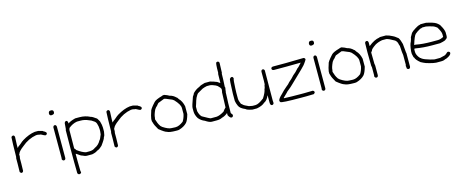

<svg xmlns="http://www.w3.org/2000/svg" viewBox="-44 -1340 5264 2194"><g transform="rotate(-15 2588.0 -243.0)"><path d="M71.3 -449.2Q86.9 -449.2 90.8 -427.7Q86.9 -356 86.9 -332V-298.8Q89.8 -298.8 100.6 -312.5Q113.8 -319.8 159.2 -359.4Q163.6 -359.4 170.9 -367.2Q252.9 -417 323.2 -425.8H362.3L413.1 -412.1Q418.9 -405.3 434.6 -398.4Q452.1 -388.2 452.1 -375Q452.1 -359.4 430.7 -355.5Q424.8 -355.5 381.8 -378.9Q370.6 -378.9 348.6 -384.8H327.1Q232.9 -368.2 157.2 -302.7Q96.7 -257.8 88.9 -228.5Q85 -228 85 -224.6V-197.3Q85 -194.8 81.1 -175.8V-115.2Q81.1 -80.6 79.1 -29.3Q72.8 -11.7 57.6 -11.7Q47.9 -11.7 38.1 -27.3Q40 -94.7 40 -125V-187.5Q40 -192.4 43.9 -205.1Q45.9 -377.9 49.8 -429.7Q49.8 -445.3 71.3 -449.2Z M557.6 -614.3H571.3Q592.8 -610.8 592.8 -592.8V-583Q592.8 -559.6 551.8 -559.6Q534.2 -565.9 534.2 -581.1V-590.8Q539.1 -614.3 557.6 -614.3ZM563.5 -440.4Q579.1 -440.4 583 -418.9V-45.9Q579.6 -24.4 561.5 -24.4Q548.3 -24.4 540 -40L542 -63.5V-418.9Q545.4 -440.4 563.5 -440.4Z M859.9 -455.1Q928.2 -455.1 984.9 -425.8Q1004.9 -421.9 1043.5 -392.6Q1051.8 -392.6 1074.7 -347.7Q1088.4 -301.8 1088.4 -271.5V-224.6Q1082.5 -173.3 1070.8 -164.1Q1070.8 -145.5 1018.1 -74.2Q1015.6 -74.2 990.7 -50.8Q965.8 -33.2 955.6 -33.2Q938 -17.1 891.1 -7.8H830.6Q806.2 -7.8 777.8 -23.4Q760.7 -26.4 719.2 -58.6Q715.8 -58.6 709.5 -62.5V23.4Q709.5 63 711.4 142.6Q715.3 148.9 715.3 154.3Q715.3 169.9 693.8 173.8H691.9Q678.7 173.8 670.4 158.2Q668.5 68.4 668.5 21.5V-140.6Q668.5 -213.9 670.4 -353.5Q675.3 -353.5 678.2 -412.1Q678.2 -453.1 701.7 -453.1Q721.2 -453.1 721.2 -418Q746.1 -438.5 809.1 -455.1ZM711.4 -345.7Q709.5 -215.8 709.5 -138.7V-125Q713.9 -125 729 -101.6Q785.2 -59.6 828.6 -48.8H869.6Q911.6 -48.8 938 -70.3Q985.4 -90.3 1012.2 -140.6Q1021 -144.5 1043.5 -203.1Q1047.4 -231 1047.4 -242.2V-261.7Q1047.4 -296.4 1035.6 -332Q1026.9 -355 1008.3 -365.2Q982.4 -385.7 957.5 -392.6Q910.6 -414.1 863.8 -414.1H818.8Q765.6 -405.3 717.3 -365.2Q717.3 -356.9 711.4 -345.7Z M1194.3 -449.2Q1210 -449.2 1213.9 -427.7Q1210 -356 1210 -332V-298.8Q1212.9 -298.8 1223.6 -312.5Q1236.8 -319.8 1282.2 -359.4Q1286.6 -359.4 1293.9 -367.2Q1376 -417 1446.3 -425.8H1485.4L1536.1 -412.1Q1542 -405.3 1557.6 -398.4Q1575.2 -388.2 1575.2 -375Q1575.2 -359.4 1553.7 -355.5Q1547.9 -355.5 1504.9 -378.9Q1493.7 -378.9 1471.7 -384.8H1450.2Q1356 -368.2 1280.3 -302.7Q1219.7 -257.8 1211.9 -228.5Q1208 -228 1208 -224.6V-197.3Q1208 -194.8 1204.1 -175.8V-115.2Q1204.1 -80.6 1202.1 -29.3Q1195.8 -11.7 1180.7 -11.7Q1170.9 -11.7 1161.1 -27.3Q1163.1 -94.7 1163.1 -125V-187.5Q1163.1 -192.4 1167 -205.1Q1168.9 -377.9 1172.9 -429.7Q1172.9 -445.3 1194.3 -449.2Z M1857.9 -451.2H1859.9Q1897 -439 1918.5 -425.8Q1959 -417 1990.7 -384.8Q1996.6 -384.8 2010.3 -361.3Q2045.4 -326.7 2059.1 -263.7V-169.9Q2040 -100.6 2018.1 -76.2Q1984.9 -40.5 1928.2 -23.4Q1919.4 -19.5 1902.8 -19.5H1887.2Q1809.6 -19.5 1781.7 -35.2Q1757.8 -40 1693.8 -91.8Q1660.2 -147 1652.8 -179.7Q1647 -193.8 1647 -197.3V-222.7Q1652.8 -261.2 1668.5 -304.7Q1668.5 -328.1 1734.9 -400.4Q1755.4 -423.8 1832.5 -445.3Q1836.4 -450.2 1857.9 -451.2ZM1688 -209V-207Q1703.6 -153.8 1721.2 -128.9Q1721.7 -122.1 1744.6 -103.5Q1806.6 -62.5 1844.2 -62.5Q1862.8 -60.5 1885.3 -60.5H1893.1Q1933.6 -60.5 1984.9 -99.6Q2007.3 -132.8 2018.1 -183.6V-253.9Q2018.1 -295.9 1955.6 -361.3Q1940.4 -375.5 1906.7 -386.7Q1859.4 -408.2 1848.1 -408.2L1783.7 -382.8Q1772.5 -382.8 1754.4 -357.4Q1754.4 -354 1734.9 -337.9L1719.2 -316.4Q1691.9 -257.8 1691.9 -228.5Q1691.9 -222.7 1688 -209Z M2547.9 -660.2Q2560.1 -660.2 2567.4 -642.6Q2563.5 -564.9 2563.5 -525.4Q2559.6 -519 2559.6 -513.7Q2559.6 -458.5 2553.7 -361.3Q2557.6 -355 2557.6 -349.6Q2553.7 -336.9 2549.8 -298.8Q2547.9 -298.8 2547.9 -293V-279.3Q2542 -170.9 2542 -54.7Q2542 -51.3 2557.6 -33.2L2559.6 -23.4Q2556.2 -2 2538.1 -2Q2520 -2 2501 -39.1V-64.5Q2465.8 -35.2 2430.7 -27.3Q2407.7 -13.7 2366.2 -13.7H2307.6Q2279.8 -13.7 2233.4 -44.9Q2192.9 -60.1 2163.1 -95.7Q2135.7 -139.2 2135.7 -183.6V-222.7Q2135.7 -245.6 2172.9 -345.7Q2194.3 -376.5 2194.3 -382.8Q2231.9 -420.9 2272.5 -435.5Q2289.1 -449.7 2342.8 -462.9H2405.3Q2452.1 -451.2 2471.7 -441.4Q2481.4 -441.4 2514.6 -416L2516.6 -419.9Q2518.6 -490.2 2518.6 -521.5Q2518.6 -522.5 2522.5 -535.2Q2522.5 -656.2 2534.2 -656.2ZM2176.8 -226.6V-173.8Q2188 -125.5 2211.9 -103.5Q2295.4 -56.6 2299.8 -56.6Q2303.2 -54.7 2307.6 -54.7H2376Q2412.6 -57.6 2465.8 -89.8Q2483.4 -115.2 2501 -130.9Q2506.8 -283.2 2506.8 -293V-304.7Q2512.7 -324.2 2512.7 -345.7Q2505.9 -365.2 2477.5 -390.6Q2466.3 -400.9 2422.9 -416Q2418.9 -416 2397.5 -421.9H2356.4Q2323.2 -414.6 2303.7 -406.2Q2274.9 -391.1 2239.3 -369.1Q2230.5 -362.3 2210 -324.2Q2196.3 -292 2188.5 -261.7Q2185.5 -256.8 2176.8 -226.6Z M2657.7 -449.2Q2673.3 -449.2 2677.2 -427.7V-425.8Q2669.4 -414.1 2665.5 -312.5Q2663.6 -290.5 2663.6 -261.7V-191.4Q2663.6 -166 2681.2 -127Q2715.3 -95.7 2722.2 -95.7L2763.2 -76.2L2804.2 -68.4H2839.4Q2875.5 -68.4 2940.9 -119.1Q2981.4 -181.6 2985.8 -220.7Q2991.2 -220.7 2997.6 -261.7Q3003.4 -261.7 3003.4 -314.5V-419.9Q3006.8 -441.4 3024.9 -441.4Q3037.1 -441.4 3044.4 -423.8Q3042.5 -175.8 3042.5 -70.3Q3042.5 -60.1 3044.4 -37.1Q3038.1 -19.5 3022.9 -19.5Q3001.5 -19.5 3001.5 -54.7V-138.7H2999.5Q2978.5 -85.9 2940.9 -68.4Q2909.2 -39.1 2845.2 -27.3H2792.5Q2728.5 -39.6 2716.3 -54.7Q2656.7 -79.1 2642.1 -113.3Q2626.5 -150.4 2626.5 -158.2L2622.6 -175.8V-259.8Q2627.4 -435.5 2636.2 -435.5Q2647 -449.2 2657.7 -449.2Z M3508.8 -446.3Q3526.4 -439.9 3526.4 -424.8Q3522.9 -414.6 3499 -381.8Q3497.6 -370.1 3305.7 -188.5Q3288.6 -169.4 3231.4 -124Q3231.4 -121.6 3172.9 -65.4V-59.6Q3255.9 -55.7 3376 -55.7H3413.1Q3448.7 -55.7 3512.7 -57.6Q3530.3 -51.3 3530.3 -36.1Q3530.3 -26.4 3514.6 -16.6Q3455.1 -14.6 3426.8 -14.6H3364.3Q3130.9 -14.6 3122.1 -28.3Q3114.3 -38.6 3114.3 -45.9Q3117.7 -71.3 3163.1 -112.3Q3192.4 -145.5 3237.3 -182.6Q3262.2 -200.7 3278.3 -221.7Q3314 -250.5 3344.7 -286.1Q3374 -307.1 3413.1 -352.5Q3419.9 -352.5 3461.9 -401.4V-403.3Q3360.4 -401.4 3301.8 -401.4H3143.6Q3122.1 -404.8 3122.1 -422.9Q3122.1 -438.5 3143.6 -442.4H3297.9Q3382.3 -442.4 3508.8 -446.3Z M3633.8 -614.3H3647.5Q3668.9 -610.8 3668.9 -592.8V-583Q3668.9 -559.6 3627.9 -559.6Q3610.4 -565.9 3610.4 -581.1V-590.8Q3615.2 -614.3 3633.8 -614.3ZM3639.6 -440.4Q3655.3 -440.4 3659.2 -418.9V-45.9Q3655.8 -24.4 3637.7 -24.4Q3624.5 -24.4 3616.2 -40L3618.2 -63.5V-418.9Q3621.6 -440.4 3639.6 -440.4Z M3957.5 -451.2H3959.5Q3996.6 -439 4018.1 -425.8Q4058.6 -417 4090.3 -384.8Q4096.2 -384.8 4109.9 -361.3Q4145 -326.7 4158.7 -263.7V-169.9Q4139.6 -100.6 4117.7 -76.2Q4084.5 -40.5 4027.8 -23.4Q4019 -19.5 4002.4 -19.5H3986.8Q3909.2 -19.5 3881.3 -35.2Q3857.4 -40 3793.5 -91.8Q3759.8 -147 3752.4 -179.7Q3746.6 -193.8 3746.6 -197.3V-222.7Q3752.4 -261.2 3768.1 -304.7Q3768.1 -328.1 3834.5 -400.4Q3855 -423.8 3932.1 -445.3Q3936 -450.2 3957.5 -451.2ZM3787.6 -209V-207Q3803.2 -153.8 3820.8 -128.9Q3821.3 -122.1 3844.2 -103.5Q3906.2 -62.5 3943.8 -62.5Q3962.4 -60.5 3984.9 -60.5H3992.7Q4033.2 -60.5 4084.5 -99.6Q4106.9 -132.8 4117.7 -183.6V-253.9Q4117.7 -295.9 4055.2 -361.3Q4040 -375.5 4006.3 -386.7Q3959 -408.2 3947.8 -408.2L3883.3 -382.8Q3872.1 -382.8 3854 -357.4Q3854 -354 3834.5 -337.9L3818.8 -316.4Q3791.5 -257.8 3791.5 -228.5Q3791.5 -222.7 3787.6 -209Z M4416 -451.2H4484.4Q4521 -442.9 4560.5 -421.9Q4571.3 -419.4 4617.2 -382.8Q4634.3 -356 4646.5 -306.6Q4649.9 -281.2 4656.2 -201.2Q4658.2 -201.2 4658.2 -195.3V-35.2Q4654.8 -13.7 4636.7 -13.7Q4615.2 -17.1 4615.2 -35.2Q4615.2 -37.1 4617.2 -41Q4613.3 -48.3 4613.3 -56.6Q4617.2 -63 4617.2 -68.4V-183.6Q4611.8 -205.6 4607.4 -294.9Q4603 -299.8 4595.7 -334Q4582.5 -364.3 4560.5 -373Q4508.8 -404.3 4476.6 -410.2H4427.7Q4379.9 -401.9 4343.8 -380.9Q4285.2 -341.3 4285.2 -324.2Q4283.2 -324.2 4271.5 -306.6Q4273.4 -225.6 4273.4 -181.6V-173.8Q4273.4 -171.4 4277.3 -152.3V-35.2Q4273.9 -13.7 4255.9 -13.7Q4242.7 -13.7 4234.4 -29.3L4236.3 -52.7V-140.6Q4236.3 -144.5 4232.4 -160.2Q4232.4 -204.6 4230.5 -322.3Q4232.4 -399.9 4232.4 -429.7Q4238.8 -447.3 4253.9 -447.3Q4269.5 -447.3 4273.4 -425.8V-382.8H4275.4Q4344.2 -438.5 4404.3 -447.3Q4410.6 -451.2 4416 -451.2Z M4904.8 -472.7H4963.4Q5048.3 -455.1 5078.6 -435.5Q5113.8 -411.6 5121.6 -390.6Q5149.4 -343.8 5152.8 -308.6V-267.6Q5152.8 -237.8 5133.3 -232.4Q5133.3 -219.2 5059.1 -205.1H4965.3Q4859.9 -205.1 4773.9 -220.7H4758.3L4756.3 -207V-183.6Q4756.3 -155.8 4777.8 -123L4795.4 -101.6Q4802.2 -101.6 4809.1 -91.8Q4835.9 -73.2 4900.9 -54.7Q4933.6 -48.3 4949.7 -43H5016.1Q5088.4 -57.1 5088.4 -66.4Q5091.8 -66.4 5109.9 -84Q5116.2 -87.9 5121.6 -87.9Q5143.1 -84.5 5143.1 -66.4Q5137.2 -40 5084.5 -17.6Q5057.1 -10.7 5057.1 -7.8Q5042.5 -2 5020 -2H4959.5Q4938.5 -2 4871.6 -19.5Q4871.6 -22 4846.2 -27.3Q4815.9 -39.1 4787.6 -54.7Q4737.3 -96.2 4731 -123Q4724.1 -123 4715.3 -171.9V-201.2Q4723.1 -280.8 4740.7 -308.6Q4754.4 -346.7 4754.4 -357.4L4777.8 -398.4Q4777.8 -401.9 4801.3 -421.9Q4868.7 -468.8 4891.1 -468.8Q4891.1 -472.2 4904.8 -472.7ZM4768.1 -261.7H4785.6Q4862.3 -246.1 4973.1 -246.1H5043.5Q5075.7 -246.1 5111.8 -265.6V-298.8Q5111.8 -326.7 5076.7 -384.8Q5043.9 -411.1 5016.1 -416Q4994.1 -423.8 4951.7 -431.6H4908.7Q4902.8 -426.8 4883.3 -423.8Q4843.3 -402.8 4818.8 -380.9Q4797.9 -360.4 4768.1 -261.7Z"/></g></svg>

Font: CEF Fonts CJK
Style: Regular
Weight: 400
Designer: PartyBoss (派对大魔王)
Version: Release 2.25